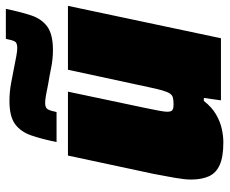

<svg xmlns="http://www.w3.org/2000/svg" viewBox="-82 -674 765 640"><g transform="rotate(-90 300.0 -354.5)"><path d="M145 8Q97 8 70 -4Q43 -16 32 -40Q21 -64 21 -100Q21 -121 27 -155Q33 -189 40 -225L101 -510H314L260 -254Q255 -230 251 -209Q247 -188 247 -179Q247 -170 249.5 -165.5Q252 -161 257.5 -159.5Q263 -158 271 -158Q285 -158 293.5 -160Q302 -162 307.5 -170Q313 -178 318 -195Q323 -212 329 -241L387 -510H600L492 0H285L293 -57H283Q262 -30 237.5 -16Q213 -2 189 3Q165 8 145 8ZM146 -548Q156 -597 168 -632Q180 -667 205.5 -686Q231 -705 283 -705Q313 -705 342.5 -699.5Q372 -694 397 -689Q417 -685 433 -682Q449 -679 460 -679Q477 -679 481.5 -687.5Q486 -696 490 -717H590Q580 -669 568.5 -633.5Q557 -598 531 -579Q505 -560 453 -560Q423 -560 393.5 -566Q364 -572 339 -576Q320 -580 303.5 -583Q287 -586 276 -586Q260 -586 255 -577Q250 -568 246 -548Z"/></g></svg>

Font: Saira Thin Black
Style: Italic
Weight: 900
Italic angle: -12°
Version: Version 1.101